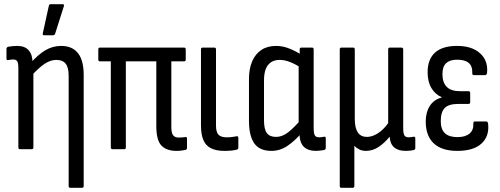

<svg xmlns="http://www.w3.org/2000/svg" viewBox="-20 -715 2396 920"><path d="M317 185Q309 185 309 176V-352Q309 -392 294.5 -410Q280 -428 250 -428Q222 -428 193.5 -409Q165 -390 128 -349L125 -411Q163 -454 198 -474.5Q233 -495 273 -495Q326 -495 353.5 -460.5Q381 -426 381 -356V176Q381 185 373 185ZM76 0Q68 0 68 -9V-388Q68 -413 62.5 -421.5Q57 -430 43 -430Q37 -430 30.5 -429Q24 -428 18 -427Q11 -426 11 -435V-481Q11 -488 19 -491Q30 -493 41.5 -494Q53 -495 63 -495Q99 -495 117.5 -474Q136 -453 136 -414V-400L140 -374V-9Q140 0 132 0ZM191 -546Q183 -546 185 -555L214 -687Q215 -691 217 -693Q219 -695 224 -695H280Q289 -695 286 -685L244 -553Q241 -546 234 -546Z M825 8Q778 8 753.5 -17.5Q729 -43 729 -111V-421H583V-9Q583 0 575 0H519Q511 0 511 -9V-421H459Q451 -421 451 -430V-478Q451 -487 459 -487H862Q870 -487 870 -478V-430Q870 -421 862 -421H801V-106Q801 -78 809.5 -67Q818 -56 835 -56Q844 -56 852 -56.5Q860 -57 867 -58Q876 -61 876 -51V-6Q876 1 870 3Q862 5 850 6.5Q838 8 825 8Z M1056 8Q1015 8 990 -5Q965 -18 954 -45Q943 -72 943 -115V-478Q943 -487 951 -487H1007Q1015 -487 1015 -478V-113Q1015 -82 1027 -69.5Q1039 -57 1066 -57Q1080 -57 1091.5 -58.5Q1103 -60 1114 -62Q1122 -64 1122 -54V-7Q1122 -1 1115 2Q1104 5 1088.5 6.5Q1073 8 1056 8Z M1281 8Q1224 8 1198.5 -28Q1173 -64 1173 -137V-336Q1173 -385 1188 -420.5Q1203 -456 1232 -475.5Q1261 -495 1304 -495Q1337 -495 1371 -480.5Q1405 -466 1424 -452L1422 -390Q1397 -407 1370.5 -417.5Q1344 -428 1320 -428Q1296 -428 1279 -417Q1262 -406 1253.5 -384.5Q1245 -363 1245 -329V-139Q1245 -96 1258.5 -77.5Q1272 -59 1303 -59Q1332 -59 1360 -80.5Q1388 -102 1425 -145L1428 -81Q1392 -39 1356.5 -15.5Q1321 8 1281 8ZM1495 8Q1455 8 1435 -12.5Q1415 -33 1415 -78V-99L1411 -111V-407L1416 -435V-478Q1416 -487 1424 -487H1475Q1483 -487 1483 -478V-102Q1483 -76 1488.5 -66.5Q1494 -57 1510 -57Q1516 -57 1522 -58Q1528 -59 1534 -60Q1541 -61 1541 -52V-6Q1541 1 1533 4Q1525 5 1514 6.5Q1503 8 1495 8Z M1616 185Q1608 185 1608 176V-478Q1608 -487 1616 -487H1672Q1680 -487 1680 -478V-145Q1680 -102 1694.5 -80.5Q1709 -59 1738 -59Q1764 -59 1791 -76.5Q1818 -94 1840 -125V-478Q1840 -487 1848 -487H1903Q1912 -487 1912 -478V-102Q1912 -76 1917.5 -66.5Q1923 -57 1939 -57Q1945 -57 1951 -58Q1957 -59 1963 -60Q1970 -61 1970 -52V-5Q1970 1 1962 4Q1954 6 1943 7Q1932 8 1924 8Q1889 8 1869.5 -8Q1850 -24 1847 -59V-60Q1822 -29 1793.5 -10.5Q1765 8 1734 8Q1715 8 1700.5 0.5Q1686 -7 1678 -17V176Q1678 185 1669 185Z M2171 8Q2097 8 2058.5 -28Q2020 -64 2020 -133Q2020 -177 2039.5 -207.5Q2059 -238 2097 -248V-249Q2066 -262 2047.5 -292.5Q2029 -323 2029 -369Q2029 -431 2064.5 -463Q2100 -495 2170 -495Q2241 -495 2280 -460Q2319 -425 2314 -368Q2313 -355 2304 -355H2250Q2242 -355 2243 -367Q2244 -398 2226 -413.5Q2208 -429 2170 -429Q2136 -429 2118 -412.5Q2100 -396 2100 -360Q2100 -320 2120.5 -299Q2141 -278 2184 -278H2225Q2233 -278 2233 -269V-226Q2233 -217 2225 -217H2176Q2130 -217 2111 -197.5Q2092 -178 2092 -135Q2092 -96 2111.5 -77Q2131 -58 2172 -58Q2210 -58 2230 -75Q2250 -92 2248 -123Q2248 -133 2255 -133H2310Q2318 -133 2319 -120Q2325 -62 2287 -27Q2249 8 2171 8Z"/></svg>

Font: Sofia Sans Condensed
Style: Regular
Weight: 400
Designer: Botio Nikoltchev, Ani Petrova
Foundry: lettersoup
Version: Version 4.100